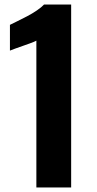

<svg xmlns="http://www.w3.org/2000/svg" viewBox="-20 -830 430 850"><path d="M141 0V-650Q132 -645 116.5 -639.5Q101 -634 83 -627.5Q65 -621 49 -615.5Q33 -610 24 -606V-720Q36 -726 56.5 -736Q77 -746 100 -758Q123 -770 143.5 -784Q164 -798 175 -810H295V0Z"/></svg>

Font: Oswald SemiBold
Style: Regular
Weight: 600
Designer: Vernon Adams
Foundry: Vernon Adams
Version: Version 4.100; ttfautohint (v1.8.1.43-b0c9)